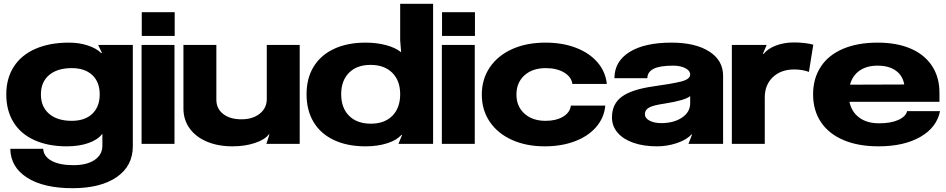

<svg xmlns="http://www.w3.org/2000/svg" viewBox="-20 -756 4974 1009"><path d="M361 233Q210 233 123 178Q36 123 34 26H207Q209 66 251 89Q293 112 366 112Q436 112 476.5 85Q517 58 518 12V-51H516Q493 -21 444 -4Q395 13 331 13Q233 13 161 -19.5Q89 -52 51 -113.5Q13 -175 13 -260Q13 -344 52.5 -405.5Q92 -467 166.5 -499.5Q241 -532 343 -532Q396 -532 441.5 -517Q487 -502 512 -477H516L496 -520H678V13Q678 116 593.5 174.5Q509 233 361 233ZM357 -121Q426 -121 465 -158Q504 -195 504 -260Q504 -325 465 -361.5Q426 -398 357 -398Q281 -398 238 -361.5Q195 -325 195 -260Q195 -195 238 -158Q281 -121 357 -121Z M897 0H724V-520H897ZM898 -692V-567H725V-692Z M944 -186V-520H1117V-232Q1117 -185 1153 -157Q1189 -129 1248 -129Q1308 -129 1345 -158.5Q1382 -188 1382 -236V-520H1555V0H1380L1396 -50H1393Q1372 -22 1319.5 -4.5Q1267 13 1202 13Q1125 13 1066.5 -12Q1008 -37 976 -82Q944 -127 944 -186Z M1591 -261Q1591 -345 1628.5 -406Q1666 -467 1736 -499.5Q1806 -532 1902 -532Q1959 -532 2008 -519Q2057 -506 2086 -483H2088L2083 -544V-736H2256V0H2074L2093 -47H2089Q2065 -19 2014.5 -3Q1964 13 1901 13Q1805 13 1735 -20Q1665 -53 1628 -114.5Q1591 -176 1591 -261ZM1929 -106Q2001 -106 2042 -147.5Q2083 -189 2083 -261Q2083 -332 2041.5 -373.5Q2000 -415 1927 -415Q1855 -415 1814 -373.5Q1773 -332 1773 -261Q1773 -189 1814.5 -147.5Q1856 -106 1929 -106Z M2475 0H2302V-520H2475ZM2476 -692V-567H2303V-692Z M2843 13Q2745 13 2670 -21Q2595 -55 2553.5 -116.5Q2512 -178 2512 -259Q2512 -340 2554 -402Q2596 -464 2671.5 -498Q2747 -532 2847 -532Q2936 -532 3006.5 -505Q3077 -478 3119.5 -429Q3162 -380 3169 -315H2988Q2983 -352 2944.5 -375Q2906 -398 2848 -398Q2778 -398 2736 -360Q2694 -322 2694 -259Q2694 -197 2736 -159Q2778 -121 2847 -121Q2902 -121 2938.5 -142.5Q2975 -164 2980 -201H3161Q3155 -137 3113 -88.5Q3071 -40 3001 -13.5Q2931 13 2843 13Z M3196 -139Q3196 -210 3248 -248Q3300 -286 3413 -302Q3507 -315 3557 -327Q3607 -339 3607 -364Q3607 -385 3581 -398Q3555 -411 3518 -411Q3446 -411 3414 -394Q3382 -377 3382 -345H3209Q3209 -433 3288 -482.5Q3367 -532 3509 -532Q3634 -532 3707 -485.5Q3780 -439 3780 -358V0H3598L3617 -49H3613Q3588 -21 3537 -4Q3486 13 3433 13Q3361 13 3307.5 -6Q3254 -25 3225 -59.5Q3196 -94 3196 -139ZM3455 -109Q3521 -109 3564 -138Q3607 -167 3607 -213V-251Q3582 -229 3475 -212Q3412 -203 3390.5 -190.5Q3369 -178 3369 -156Q3369 -135 3393.5 -122Q3418 -109 3455 -109Z M3826 0V-520H4009L3989 -473H3993Q4016 -501 4058.5 -517Q4101 -533 4154 -533Q4183 -533 4210.5 -529.5Q4238 -526 4254 -521L4231 -378Q4217 -384 4196 -387.5Q4175 -391 4154 -391Q4084 -391 4041.5 -350.5Q3999 -310 3999 -244V0Z M4597 13Q4490 13 4412.5 -20Q4335 -53 4294 -114.5Q4253 -176 4253 -260Q4253 -344 4293.5 -405.5Q4334 -467 4410.5 -499.5Q4487 -532 4592 -532Q4693 -532 4766 -500.5Q4839 -469 4878 -409.5Q4917 -350 4917 -269V-221H4444Q4455 -168 4495.5 -138Q4536 -108 4600 -108Q4661 -108 4700.5 -125.5Q4740 -143 4747 -172H4920Q4903 -86 4816.5 -36.5Q4730 13 4597 13ZM4732 -312Q4724 -359 4687.5 -385Q4651 -411 4592 -411Q4535 -411 4497.5 -385Q4460 -359 4447 -311Z"/></svg>

Font: Non Bureau Extended
Style: Bold
Weight: 700
Width: 7
Designer: Jona Saucedo
Foundry: Non Foundry
Version: Version 1.000; ttfautohint (v1.8.4)